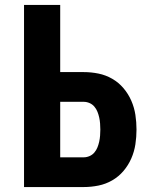

<svg xmlns="http://www.w3.org/2000/svg" viewBox="-20 -755 640 775"><path d="M77 0V-735H223V-464H318Q348 -464 377.5 -458Q407 -452 433 -437Q459 -422 478.5 -399Q498 -376 510 -348.5Q522 -321 526.5 -291.5Q531 -262 531 -232Q531 -202 526.5 -172.5Q522 -143 510 -115.5Q498 -88 478.5 -65Q459 -42 433 -27Q407 -12 377.5 -6Q348 0 318 0ZM318 -120Q330 -120 341.5 -125Q353 -130 361 -139.5Q369 -149 373.5 -160.5Q378 -172 380.5 -183.5Q383 -195 384 -207.5Q385 -220 385 -232Q385 -244 384 -256.5Q383 -269 380.5 -280.5Q378 -292 373.5 -303.5Q369 -315 361 -324.5Q353 -334 341.5 -339Q330 -344 318 -344H223V-120Z"/></svg>

Font: Iosevka SS04 Heavy Extended
Style: Regular
Weight: 900
Width: 7
Monospace: yes
Designer: Belleve Invis
Foundry: Belleve Invis
Version: Version 19.0.0; ttfautohint (v1.8.4)